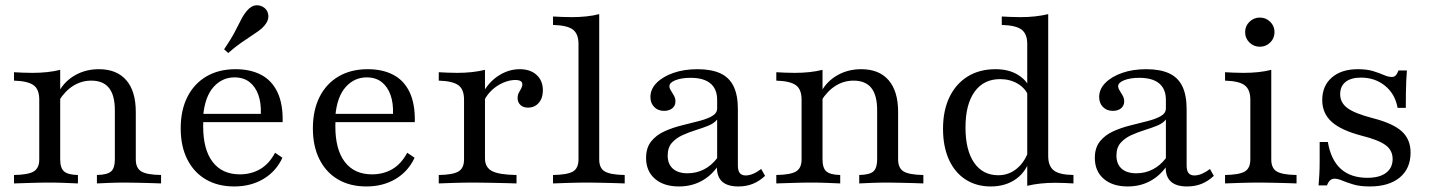

<svg xmlns="http://www.w3.org/2000/svg" viewBox="-20 -685 5355 717"><path d="M341.9 0V-31.5Q380.6 -32.3 394.8 -44.8Q408.9 -57.3 408.9 -89.5V-273.4Q408.9 -329 387.1 -356.5Q365.3 -383.9 321 -383.9Q284.7 -383.9 254 -364.9Q223.4 -346 200 -308.9L200.8 -344.4Q222.6 -383.1 261.7 -404.8Q300.8 -426.6 349.2 -426.6Q416.1 -426.6 451.6 -385.5Q487.1 -344.4 487.1 -266.9V-89.5Q487.1 -57.3 507.7 -44.8Q528.2 -32.3 581.5 -31.5V0Q569.4 -0.8 547.2 -1.2Q525 -1.6 499.2 -2.4Q473.4 -3.2 448.4 -3.2Q416.9 -3.2 387.1 -2Q357.3 -0.8 341.9 0ZM32.3 0V-31.5Q85.5 -32.3 106 -44.8Q126.6 -57.3 126.6 -89.5V-312.9Q126.6 -351.6 105.2 -366.9Q83.9 -382.3 32.3 -383.9V-415.3Q46.8 -414.5 64.1 -413.7Q81.5 -412.9 100.8 -412.9Q129.8 -412.9 156 -415.7Q182.3 -418.5 204.8 -424.2V-89.5Q204.8 -57.3 219.4 -44.8Q233.9 -32.3 271 -31.5V0Q250.8 -0.8 222.6 -2Q194.4 -3.2 164.5 -3.2Q131.5 -3.2 95.6 -2Q59.7 -0.8 32.3 0Z M854.8 11.3Q793.5 11.3 748.8 -14.9Q704 -41.1 679.4 -89.9Q654.8 -138.7 654.8 -205.6Q654.8 -273.4 679.8 -323Q704.8 -372.6 750.8 -399.6Q796.8 -426.6 859.7 -426.6Q915.3 -426.6 955.2 -405.6Q995.2 -384.7 1016.1 -340.7Q1037.1 -296.8 1035.5 -229H706.5L705.6 -259.7H954Q955.6 -300 944.8 -330.6Q933.9 -361.3 911.7 -378.6Q889.5 -396 855.6 -396Q809.7 -396 777.4 -360.1Q745.2 -324.2 738.7 -252.4L740.3 -250.8Q739.5 -241.9 739.1 -232.7Q738.7 -223.4 738.7 -212.9Q738.7 -126.6 774.2 -80.2Q809.7 -33.9 875.8 -33.9Q917.7 -33.9 951.2 -53.2Q984.7 -72.6 1007.3 -114.5L1034.7 -96Q1011.3 -45.2 964.1 -16.9Q916.9 11.3 854.8 11.3ZM832.3 -487.1 816.9 -500.8Q842.7 -538.7 856.9 -566.1Q871 -593.5 881 -612.9Q891.1 -632.3 903.2 -646Q919.4 -664.5 937.1 -665.3Q954.8 -666.1 968.5 -654.8Q981.5 -643.5 982.3 -625.4Q983.1 -607.3 966.9 -588.7Q958.1 -578.2 945.6 -569.4Q933.1 -560.5 916.5 -549.6Q900 -538.7 879 -524.2Q858.1 -509.7 832.3 -487.1Z M1348.4 11.3Q1287.1 11.3 1242.3 -14.9Q1197.6 -41.1 1173 -89.9Q1148.4 -138.7 1148.4 -205.6Q1148.4 -273.4 1173.4 -323Q1198.4 -372.6 1244.4 -399.6Q1290.3 -426.6 1353.2 -426.6Q1408.9 -426.6 1448.8 -405.6Q1488.7 -384.7 1509.7 -340.7Q1530.6 -296.8 1529 -229H1200L1199.2 -259.7H1447.6Q1449.2 -300 1438.3 -330.6Q1427.4 -361.3 1405.2 -378.6Q1383.1 -396 1349.2 -396Q1303.2 -396 1271 -360.1Q1238.7 -324.2 1232.3 -252.4L1233.9 -250.8Q1233.1 -241.9 1232.7 -232.7Q1232.3 -223.4 1232.3 -212.9Q1232.3 -126.6 1267.7 -80.2Q1303.2 -33.9 1369.4 -33.9Q1411.3 -33.9 1444.8 -53.2Q1478.2 -72.6 1500.8 -114.5L1528.2 -96Q1504.8 -45.2 1457.7 -16.9Q1410.5 11.3 1348.4 11.3Z M1618.5 0V-31.5Q1671.8 -32.3 1692.3 -44.8Q1712.9 -57.3 1712.9 -89.5V-312.9Q1712.9 -351.6 1691.5 -366.9Q1670.2 -382.3 1618.5 -383.9V-415.3Q1633.9 -414.5 1651.2 -413.7Q1668.5 -412.9 1687.1 -412.9Q1745.2 -412.9 1791.1 -424.2V-93.5Q1791.1 -59.7 1817.7 -46Q1844.4 -32.3 1908.9 -31.5V0Q1894.4 -0.8 1868.1 -1.2Q1841.9 -1.6 1812.1 -2.4Q1782.3 -3.2 1753.2 -3.2Q1712.1 -3.2 1674.6 -2Q1637.1 -0.8 1618.5 0ZM1951.6 -283.1Q1933.9 -283.1 1923.4 -293.1Q1912.9 -303.2 1912.9 -318.5Q1912.9 -329.8 1917.3 -338.3Q1921.8 -346.8 1926.2 -354.4Q1930.6 -362.1 1930.6 -370.2Q1930.6 -386.3 1904 -386.3Q1883.1 -386.3 1860.1 -376.6Q1837.1 -366.9 1818.1 -349.6Q1799.2 -332.3 1787.9 -309.7L1786.3 -343.5Q1809.7 -383.1 1845.6 -404.8Q1881.5 -426.6 1921 -426.6Q1960.5 -426.6 1983.9 -405.2Q2007.3 -383.9 2007.3 -347.6Q2007.3 -318.5 1991.9 -300.8Q1976.6 -283.1 1951.6 -283.1Z M2045.2 0V-31.5Q2098.4 -32.3 2119.4 -44.4Q2140.3 -56.5 2140.3 -89.5V-521Q2140.3 -558.1 2119.8 -574.2Q2099.2 -590.3 2045.2 -591.9V-623.4Q2060.5 -622.6 2078.6 -621.8Q2096.8 -621 2114.5 -621Q2143.5 -621 2169.8 -623.8Q2196 -626.6 2217.7 -632.3V-89.5Q2217.7 -56.5 2239.1 -44.4Q2260.5 -32.3 2312.9 -31.5V0Q2300 -0.8 2278.2 -1.2Q2256.5 -1.6 2230.2 -2.4Q2204 -3.2 2179 -3.2Q2141.1 -3.2 2102.8 -2Q2064.5 -0.8 2045.2 0Z M2515.3 11.3Q2458.9 11.3 2425.8 -17.3Q2392.7 -46 2392.7 -95.2Q2392.7 -133.1 2411.7 -156.9Q2430.6 -180.6 2460.9 -194.4Q2491.1 -208.1 2525 -216.5Q2558.9 -225 2589.1 -232.7Q2619.4 -240.3 2638.7 -251.2Q2658.1 -262.1 2658.1 -280.6V-312.1Q2658.1 -352.4 2633.1 -373.4Q2608.1 -394.4 2558.9 -394.4Q2525 -394.4 2502.4 -385.5Q2479.8 -376.6 2479.8 -362.9Q2479.8 -355.6 2485.5 -346.8Q2491.1 -337.9 2496.8 -327.8Q2502.4 -317.7 2502.4 -306.5Q2502.4 -290.3 2490.7 -280.6Q2479 -271 2459.7 -271Q2437.1 -271 2423 -285.5Q2408.9 -300 2408.9 -322.6Q2408.9 -352.4 2432.3 -375.8Q2455.6 -399.2 2495.2 -412.9Q2534.7 -426.6 2584.7 -426.6Q2636.3 -426.6 2669.8 -411.3Q2703.2 -396 2719.4 -362.9Q2735.5 -329.8 2735.5 -277.4V-66.9Q2735.5 -47.6 2742.7 -38.7Q2750 -29.8 2764.5 -29.8Q2778.2 -29.8 2793.1 -36.3Q2808.1 -42.7 2822.6 -54L2837.1 -28.2Q2815.3 -8.1 2791.1 1.6Q2766.9 11.3 2737.1 11.3Q2657.3 11.3 2657.3 -59.7Q2631.5 -25 2595.6 -6.9Q2559.7 11.3 2515.3 11.3ZM2547.6 -37.9Q2580.6 -37.9 2608.9 -52.4Q2637.1 -66.9 2658.1 -94.4V-238.7Q2647.6 -225 2626.2 -216.1Q2604.8 -207.3 2578.6 -199.2Q2552.4 -191.1 2528.6 -180.2Q2504.8 -169.4 2489.1 -151.6Q2473.4 -133.9 2473.4 -104Q2473.4 -72.6 2492.7 -55.2Q2512.1 -37.9 2547.6 -37.9Z M3188.7 0V-31.5Q3227.4 -32.3 3241.5 -44.8Q3255.6 -57.3 3255.6 -89.5V-273.4Q3255.6 -329 3233.9 -356.5Q3212.1 -383.9 3167.7 -383.9Q3131.5 -383.9 3100.8 -364.9Q3070.2 -346 3046.8 -308.9L3047.6 -344.4Q3069.4 -383.1 3108.5 -404.8Q3147.6 -426.6 3196 -426.6Q3262.9 -426.6 3298.4 -385.5Q3333.9 -344.4 3333.9 -266.9V-89.5Q3333.9 -57.3 3354.4 -44.8Q3375 -32.3 3428.2 -31.5V0Q3416.1 -0.8 3394 -1.2Q3371.8 -1.6 3346 -2.4Q3320.2 -3.2 3295.2 -3.2Q3263.7 -3.2 3233.9 -2Q3204 -0.8 3188.7 0ZM2879 0V-31.5Q2932.3 -32.3 2952.8 -44.8Q2973.4 -57.3 2973.4 -89.5V-312.9Q2973.4 -351.6 2952 -366.9Q2930.6 -382.3 2879 -383.9V-415.3Q2893.5 -414.5 2910.9 -413.7Q2928.2 -412.9 2947.6 -412.9Q2976.6 -412.9 3002.8 -415.7Q3029 -418.5 3051.6 -424.2V-89.5Q3051.6 -57.3 3066.1 -44.8Q3080.6 -32.3 3117.7 -31.5V0Q3097.6 -0.8 3069.4 -2Q3041.1 -3.2 3011.3 -3.2Q2978.2 -3.2 2942.3 -2Q2906.5 -0.8 2879 0Z M3816.1 8.9V-521Q3816.1 -558.1 3795.2 -574.2Q3774.2 -590.3 3721 -591.9V-623.4Q3736.3 -622.6 3754 -621.8Q3771.8 -621 3791.1 -621Q3819.4 -621 3845.2 -623.8Q3871 -626.6 3894.4 -632.3V-102.4Q3894.4 -65.3 3914.9 -48.8Q3935.5 -32.3 3988.7 -31.5V0Q3974.2 -0.8 3956.5 -1.6Q3938.7 -2.4 3920.2 -2.4Q3891.9 -2.4 3865.7 0.4Q3839.5 3.2 3816.1 8.9ZM3679.8 11.3Q3625.8 11.3 3585.5 -14.9Q3545.2 -41.1 3523.4 -89.5Q3501.6 -137.9 3501.6 -204Q3501.6 -272.6 3525.8 -322.6Q3550 -372.6 3594 -399.6Q3637.9 -426.6 3697.6 -426.6Q3746.8 -426.6 3780.6 -406Q3814.5 -385.5 3825.8 -354.8L3820.2 -327.4Q3809.7 -354.8 3781 -372.2Q3752.4 -389.5 3714.5 -389.5Q3653.2 -389.5 3619.4 -342.3Q3585.5 -295.2 3585.5 -208.9Q3585.5 -124.2 3617.7 -77.4Q3650 -30.6 3708.1 -30.6Q3748.4 -30.6 3779 -56.9Q3809.7 -83.1 3823.4 -129L3828.2 -99.2Q3815.3 -46.8 3775.8 -17.7Q3736.3 11.3 3679.8 11.3Z M4191.1 11.3Q4134.7 11.3 4101.6 -17.3Q4068.5 -46 4068.5 -95.2Q4068.5 -133.1 4087.5 -156.9Q4106.5 -180.6 4136.7 -194.4Q4166.9 -208.1 4200.8 -216.5Q4234.7 -225 4264.9 -232.7Q4295.2 -240.3 4314.5 -251.2Q4333.9 -262.1 4333.9 -280.6V-312.1Q4333.9 -352.4 4308.9 -373.4Q4283.9 -394.4 4234.7 -394.4Q4200.8 -394.4 4178.2 -385.5Q4155.6 -376.6 4155.6 -362.9Q4155.6 -355.6 4161.3 -346.8Q4166.9 -337.9 4172.6 -327.8Q4178.2 -317.7 4178.2 -306.5Q4178.2 -290.3 4166.5 -280.6Q4154.8 -271 4135.5 -271Q4112.9 -271 4098.8 -285.5Q4084.7 -300 4084.7 -322.6Q4084.7 -352.4 4108.1 -375.8Q4131.5 -399.2 4171 -412.9Q4210.5 -426.6 4260.5 -426.6Q4312.1 -426.6 4345.6 -411.3Q4379 -396 4395.2 -362.9Q4411.3 -329.8 4411.3 -277.4V-66.9Q4411.3 -47.6 4418.5 -38.7Q4425.8 -29.8 4440.3 -29.8Q4454 -29.8 4469 -36.3Q4483.9 -42.7 4498.4 -54L4512.9 -28.2Q4491.1 -8.1 4466.9 1.6Q4442.7 11.3 4412.9 11.3Q4333.1 11.3 4333.1 -59.7Q4307.3 -25 4271.4 -6.9Q4235.5 11.3 4191.1 11.3ZM4223.4 -37.9Q4256.5 -37.9 4284.7 -52.4Q4312.9 -66.9 4333.9 -94.4V-238.7Q4323.4 -225 4302 -216.1Q4280.6 -207.3 4254.4 -199.2Q4228.2 -191.1 4204.4 -180.2Q4180.6 -169.4 4164.9 -151.6Q4149.2 -133.9 4149.2 -104Q4149.2 -72.6 4168.5 -55.2Q4187.9 -37.9 4223.4 -37.9Z M4554.8 0V-31.5Q4607.3 -32.3 4628.2 -44.4Q4649.2 -56.5 4649.2 -89.5V-312.9Q4649.2 -350 4628.6 -366.1Q4608.1 -382.3 4554.8 -383.9V-415.3Q4569.4 -414.5 4587.1 -413.7Q4604.8 -412.9 4623.4 -412.9Q4653.2 -412.9 4679.4 -415.7Q4705.6 -418.5 4727.4 -424.2V-89.5Q4727.4 -56.5 4748.4 -44.4Q4769.4 -32.3 4821.8 -31.5V0Q4809.7 -0.8 4787.5 -1.2Q4765.3 -1.6 4739.1 -2.4Q4712.9 -3.2 4687.9 -3.2Q4650 -3.2 4611.7 -2Q4573.4 -0.8 4554.8 0ZM4684.7 -510.5Q4662.1 -510.5 4646 -526.2Q4629.8 -541.9 4629.8 -565.3Q4629.8 -587.9 4646 -603.6Q4662.1 -619.4 4684.7 -619.4Q4707.3 -619.4 4723.4 -603.6Q4739.5 -587.9 4739.5 -565.3Q4739.5 -541.9 4723.4 -526.2Q4707.3 -510.5 4684.7 -510.5Z M5095.2 11.3Q5058.1 11.3 5033.1 3.6Q5008.1 -4 4991.9 -10.9Q4975.8 -17.7 4963.7 -17.7Q4944.4 -17.7 4935.5 7.3H4904Q4905.6 -11.3 4906.9 -33.5Q4908.1 -55.6 4908.1 -85.5Q4908.1 -115.3 4908.1 -154.8H4938.7Q4950 -87.9 4987.1 -54.4Q5024.2 -21 5086.3 -21Q5131.5 -21 5156 -39.5Q5180.6 -58.1 5180.6 -91.1Q5180.6 -123.4 5154.8 -142.7Q5129 -162.1 5065.3 -178.2Q4987.9 -198.4 4952.8 -230.2Q4917.7 -262.1 4917.7 -311.3Q4917.7 -364.5 4953.6 -395.6Q4989.5 -426.6 5050.8 -426.6Q5084.7 -426.6 5108.1 -419.4Q5131.5 -412.1 5148 -404.8Q5164.5 -397.6 5177.4 -397.6Q5186.3 -397.6 5191.9 -403.2Q5197.6 -408.9 5202.4 -421.8H5233.9Q5232.3 -403.2 5231.5 -383.1Q5230.6 -362.9 5230.2 -338.7Q5229.8 -314.5 5229.8 -282.3H5199.2Q5189.5 -334.7 5152 -364.9Q5114.5 -395.2 5062.1 -395.2Q5025 -395.2 5004.8 -379Q4984.7 -362.9 4984.7 -333.1Q4984.7 -301.6 5011.7 -281.5Q5038.7 -261.3 5107.3 -243.5Q5182.3 -224.2 5214.9 -194.4Q5247.6 -164.5 5247.6 -115.3Q5247.6 -55.6 5207.3 -22.2Q5166.9 11.3 5095.2 11.3Z"/></svg>

Font: Playfair 12pt
Style: Regular
Weight: 400
Designer: Claus Eggers Sørensen
Foundry: Claus Eggers Sørensen
Version: Version 2.000;gftools[0.9.28]